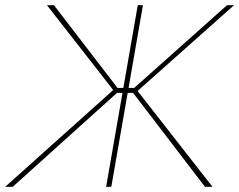

<svg xmlns="http://www.w3.org/2000/svg" viewBox="-61 -720 922 740"><path d="M382 -379 380 -367 120 -700H147L392 -381H419L416 -362H390L-12 0H-41ZM470 -700H490L368 0H348ZM452 -362H426L430 -381H456L814 -700H841L461 -362L464 -376L758 0H729Z"/></svg>

Font: Fixel Italic Variable Display Thin
Style: Italic
Weight: 100
Italic angle: -10°
Designer: AlfaBravo + MacPaw
Foundry: Kyrylo Tkachov, Marchela Mozhyna, Serhii Makarenko, Maria Weinstein, Zakhar Kryvoshyya
Version: Version 1.210;Glyphs 3.2 (3217)